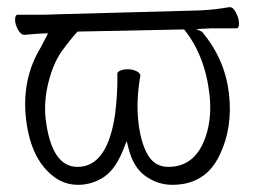

<svg xmlns="http://www.w3.org/2000/svg" viewBox="-20 -502 708 535"><path d="M106 -409Q93 -409 49 -405H48Q38 -405 30 -419.5Q22 -434 22 -447.5Q22 -461 30 -461H92Q118 -461 133 -462L538 -473Q579 -475 618 -482H621Q630 -482 638 -466Q646 -450 646 -436.5Q646 -423 639 -423H568Q560 -423 546 -422L527 -421L544 -413Q544 -412 545 -411Q607 -336 618 -241Q629 -146 592 -70Q553 13 460 13Q419 13 384.5 -12Q350 -37 337 -93L333 -109L327 -94Q304 -32 270.5 -9.5Q237 13 197.5 13Q158 13 127 -12Q65 -61 52.5 -171Q40 -281 93 -369Q101 -384 114 -409ZM196 -414Q175 -391 152 -359Q129 -327 115.5 -274.5Q102 -222 107 -172Q123 -37 196 -37Q280 -37 301 -186Q308 -243 307 -294V-295Q306 -301 314.5 -305Q323 -309 335.5 -309Q348 -309 358.5 -304.5Q369 -300 371 -293V-291Q359 -221 365.5 -163Q372 -105 391.5 -71Q411 -37 449 -37Q530 -37 557 -134Q570 -182 564 -236Q552 -347 493 -420Z"/></svg>

Font: LXGW WenKai Lite Light
Style: Regular
Weight: 300
Designer: LXGW / Fontworks Inc.
Foundry: LXGW / Fontworks Inc.
Version: Version 1.511; March 25, 2025